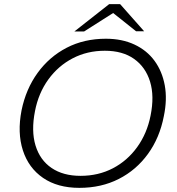

<svg xmlns="http://www.w3.org/2000/svg" viewBox="-20 -897 855 927"><path d="M363 10Q258 10 188 -38Q118 -86 90.5 -171Q63 -256 84 -364Q105 -467 161.5 -545Q218 -623 302 -666.5Q386 -710 491 -710Q569 -710 629 -682Q689 -654 726 -603.5Q763 -553 775.5 -485Q788 -417 771 -336Q751 -232 694.5 -154Q638 -76 553.5 -33Q469 10 363 10ZM369 -48Q455 -48 525 -84.5Q595 -121 642.5 -187Q690 -253 707 -339Q726 -433 704.5 -503Q683 -573 627.5 -612.5Q572 -652 486 -652Q401 -652 331 -615.5Q261 -579 213.5 -513.5Q166 -448 149 -361Q130 -265 151.5 -194.5Q173 -124 229 -86Q285 -48 369 -48ZM339 -745 507 -877H560L537 -841L386 -745ZM637 -746 514 -844 507 -877H560L676 -746Z"/></svg>

Font: REM ExtraLight
Style: Italic
Weight: 250
Italic angle: -11°
Designer: Octavio Pardo
Foundry: Ashler Design
Version: Version 1.005;gftools[0.9.28]